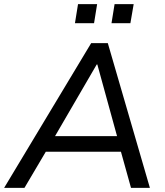

<svg xmlns="http://www.w3.org/2000/svg" viewBox="-46 -915 804 935"><path d="M-26 0 398 -705H479L684 0H592L543 -176H177L73 0ZM425 -601 222 -252H524L428 -601ZM497 -802 512 -895H605L589 -802ZM319 -802 334 -895H427L412 -802Z"/></svg>

Font: Mulish Medium
Style: Italic
Weight: 500
Italic angle: -9°
Designer: Vernon Adams
Foundry: Vernon Adams
Version: Version 3.603; ttfautohint (v1.8.3)